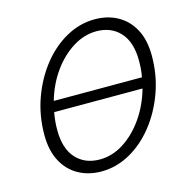

<svg xmlns="http://www.w3.org/2000/svg" viewBox="-104 -801 905 911"><g transform="rotate(-15 348.5 -345.0)"><path d="M67 -229Q67 -324 97.5 -408.5Q128 -493 180 -558.5Q232 -624 299 -661Q366 -698 439 -698Q503 -698 552 -670.5Q601 -643 629 -590.5Q657 -538 657 -461Q657 -366 626.5 -281.5Q596 -197 544 -131.5Q492 -66 425 -29Q358 8 285 8Q222 8 172.5 -19.5Q123 -47 95 -100Q67 -153 67 -229ZM152 -374H585Q589 -394 590.5 -414Q592 -434 592 -454Q592 -545 548.5 -593Q505 -641 432 -641Q372 -641 316 -606Q260 -571 217 -511Q174 -451 152 -374ZM132 -236Q132 -145 175.5 -97Q219 -49 292 -49Q354 -49 410 -85Q466 -121 509 -182.5Q552 -244 574 -322H140Q136 -301 134 -279.5Q132 -258 132 -236Z"/></g></svg>

Font: Radio Canada Light
Style: Italic
Weight: 300
Italic angle: -12°
Designer: Charles Daoud, Etienne Aubert Bonn, Alexandre Saumier Demers, Jacques Le Bailly
Foundry: Radio-Canada
Version: Version 2.104; ttfautohint (v1.8.4.7-5d5b);gftools[0.9.28.de